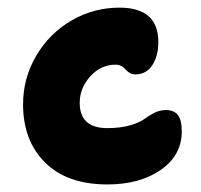

<svg xmlns="http://www.w3.org/2000/svg" viewBox="-20 -507 533 508"><path d="M264.2 -19Q157.7 -19 99.4 -76.9Q41 -134.8 41 -231Q41 -300.3 75.9 -359.6Q110.8 -418.9 169.4 -452.9Q228 -486.8 295.9 -486.8Q398.9 -486.8 398.9 -396Q398.9 -358.4 382.8 -334.2Q366.7 -310.1 337.9 -310.1Q323.7 -310.1 312.5 -323Q301.3 -335.9 286.1 -335.9Q246.6 -335.9 218.8 -304.9Q190.9 -273.9 190.9 -234.9Q190.9 -168 264.2 -168Q298.8 -168 324.5 -175.5Q350.1 -183.1 361.6 -191.9Q373 -200.7 387.9 -208.3Q402.8 -215.8 418.9 -215.8Q440.4 -215.8 450.7 -202.6Q460.9 -189.5 460.9 -159.2Q460.9 -96.2 405.5 -57.6Q350.1 -19 264.2 -19Z"/></svg>

Font: Shantell Sans Irregular
Style: Bold
Weight: 700
Designer: Stephen Nixon, Anya Danilova, Shantell Martin
Foundry: Arrow Type
Version: Version 1.006;[9816181b4]